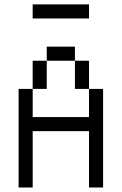

<svg xmlns="http://www.w3.org/2000/svg" viewBox="-20 -832 540 852"><path d="M375 -750H125V-812.5H375ZM62.5 -437.5H125V-312.5H375V-437.5H437.5V0H375V-250H125V0H62.5ZM125 -562.5H187.5V-437.5H125ZM187.5 -625H312.5V-562.5H187.5ZM312.5 -562.5H375V-437.5H312.5Z"/></svg>

Font: 寒蝉点阵体 16px
Style: Regular
Weight: 400
Designer: Designed by Warren2060
Foundry: ChillType
Version: Version 1.000